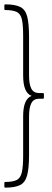

<svg xmlns="http://www.w3.org/2000/svg" viewBox="-20 -717 236 879"><path d="M4 142Q0 142 0 138V120Q0 116 4 116Q39 116 56.5 107Q74 98 80 72Q86 46 86 -5V-185Q86 -264 125 -278Q86 -292 86 -371V-550Q86 -601 80.5 -627Q75 -653 57 -662Q39 -671 4 -671Q0 -671 0 -675V-693Q0 -697 4 -697Q48 -697 72 -685.5Q96 -674 104.5 -641.5Q113 -609 113 -547V-371Q113 -331 123.5 -311Q134 -291 159 -291H177Q181 -291 181 -286V-269Q181 -265 177 -265H159Q134 -265 123.5 -244.5Q113 -224 113 -185V-8Q113 54 104 86.5Q95 119 71.5 130.5Q48 142 4 142Z"/></svg>

Font: Sofia Sans Cond ExtraLight
Style: Regular
Weight: 200
Width: 3
Designer: Botio Nikoltchev, Ani Petrova
Foundry: lettersoup
Version: Version 4.100; ttfautohint (v1.8.3)